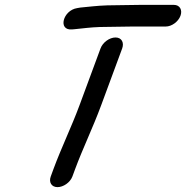

<svg xmlns="http://www.w3.org/2000/svg" viewBox="-20 -667 765 789"><path d="M393.1 -468 306.2 -233C274.3 -146.8 232.3 -60.4 199.6 28L188.6 58C179.7 81.9 191.7 102 216.3 102C239.6 102 268.1 83.6 277.6 58L288.3 29C319.7 -55.9 361.7 -142.4 395.2 -233L482.1 -468C490.6 -491 480.7 -513 454.7 -513C429.9 -513 402.2 -492.8 393.1 -468ZM525.3 -558H661.3C685.2 -558 712.5 -577.4 721.6 -602C730.2 -625.3 719.9 -647 694.2 -647H559.2C512 -647 465.5 -645 421.1 -645C378.6 -643.7 342.7 -638.8 309.9 -635.9C305.7 -635.5 301.4 -634.5 297.2 -633.7C238.6 -624.9 216.4 -540.8 276.3 -546.1C279.9 -546.4 283.7 -546.8 287.7 -547.1C321.8 -550.4 349.6 -554.6 390 -556C432.8 -556 481.9 -558 525.3 -558Z"/></svg>

Font: Just Breathe
Style: BdObl7
Weight: 400
Foundry: Cannot Into Space Fonts
Version: Version 0.72